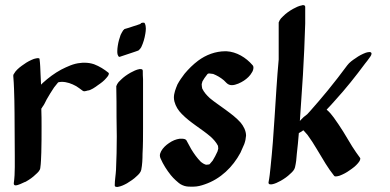

<svg xmlns="http://www.w3.org/2000/svg" viewBox="-20 -720 1531 753"><path d="M364 -386C376 -394 388 -403 397 -414C399 -416 407 -425 407 -431C407 -433 406 -434 405 -435C389 -448 370 -460 349 -468C337 -472 325 -474 312 -474C306 -474 300 -474 295 -473C269 -471 244 -459 220 -447C194 -433 170 -415 148 -395L141 -388L139 -429C138 -449 138 -469 135 -489C135 -491 132 -492 129 -492C123 -492 114 -489 113 -489C100 -484 86 -477 74 -468C62 -460 50 -451 41 -440L35 -431C33 -429 32 -426 32 -423C34 -404 34 -388 35 -372C36 -341 37 -309 37 -277C37 -221 38 -165 38 -108V-65C38 -44 37 -22 34 -1C34 5 37 7 41 7C51 7 68 -2 77 -6C79 -6 82 -8 82 -8C96 -16 109 -25 120 -36C127 -42 137 -51 138 -61C141 -81 141 -101 142 -122C143 -155 143 -188 143 -222C143 -246 143 -270 142 -294C144 -296 145 -298 146 -300C153 -309 158 -320 163 -330C172 -346 182 -362 192 -377L208 -397C213 -398 216 -399 222 -399C242 -399 261 -392 279 -382C287 -377 295 -371 303 -365C305 -363 308 -362 311 -362C315 -362 320 -364 324 -365C335 -365 355 -379 364 -386Z M541 -281V-217C541 -184 541 -150 539 -117C539 -96 538 -74 534 -54C532 -44 523 -35 516 -29C505 -18 491 -9 478 -1C467 5 455 11 442 13H438C434 13 430 12 430 7C430 -13 434 -34 435 -54C437 -98 438 -141 438 -185C438 -210 437 -236 437 -261C437 -301 437 -342 436 -382C438 -388 441 -393 445 -398L454 -407C465 -418 478 -427 492 -435C503 -441 515 -447 527 -449H531C536 -449 540 -448 540 -442C540 -431 540 -420 541 -409ZM539 -631C537 -630 536 -630 534 -630C533 -628 531 -627 530 -626C529 -625 528 -625 527 -625C519 -622 511 -619 503 -617C491 -613 480 -609 468 -606C466 -604 465 -602 463 -601C459 -595 456 -589 453 -583C448 -569 444 -555 442 -541C441 -534 440 -527 440 -520C440 -516 440 -511 441 -507L444 -500C445 -498 447 -497 449 -497C450 -497 451 -497 452 -498L500 -514C508 -517 516 -519 523 -522C527 -525 532 -531 534 -535C542 -552 547 -569 550 -588C551 -594 552 -601 552 -608C552 -615 551 -622 548 -628C547 -631 545 -631 543 -631Z M864 -519C825 -519 788 -505 757 -482C737 -467 720 -450 704 -431C694 -418 684 -404 676 -389C669 -372 662 -355 662 -337C662 -332 663 -327 664 -322C669 -303 679 -287 693 -273C727 -238 770 -215 806 -184C817 -174 828 -162 835 -148C835 -145 836 -141 836 -137L833 -126C827 -113 821 -101 814 -90L802 -76C801 -76 800 -75 799 -75C796 -75 793 -74 790 -74C788 -74 786 -74 785 -75C779 -77 773 -81 768 -85C753 -100 741 -117 730 -135L712 -168C709 -175 700 -176 692 -176H685C670 -174 656 -168 643 -159C631 -151 619 -140 612 -127C609 -121 607 -116 607 -110C607 -106 608 -102 610 -98C620 -75 634 -53 650 -33C656 -26 662 -19 669 -13C677 -6 685 2 695 6C706 11 715 12 726 12H739C754 12 769 8 783 3C845 -18 893 -65 923 -121L938 -155C942 -166 944 -176 945 -188C945 -207 935 -226 923 -240C907 -258 887 -273 868 -287L864 -290C844 -305 822 -319 803 -335C791 -346 780 -358 773 -373C772 -379 771 -384 771 -390L774 -401L782 -414L794 -430C796 -431 798 -432 800 -432C802 -432 811 -431 816 -430C831 -424 845 -416 858 -405L868 -395C874 -389 881 -386 889 -386C905 -386 925 -396 937 -404C949 -412 961 -423 968 -436C971 -440 974 -448 974 -455C974 -459 973 -462 970 -465C945 -494 908 -517 868 -519Z M1414 -513C1401 -508 1387 -501 1375 -492C1364 -485 1350 -475 1342 -464C1317 -430 1292 -398 1266 -366C1243 -338 1220 -311 1196 -284L1185 -272C1175 -265 1166 -257 1158 -248C1158 -247 1157 -247 1156 -245L1168 -425C1172 -493 1175 -560 1177 -628V-692C1177 -693 1177 -695 1176 -697C1174 -699 1172 -700 1169 -700C1167 -700 1166 -700 1164 -699C1152 -697 1140 -691 1129 -685C1115 -677 1102 -668 1091 -657L1082 -648C1078 -643 1075 -638 1073 -632V-487C1066 -412 1062 -337 1057 -262C1053 -196 1048 -130 1041 -64C1039 -44 1037 -24 1033 -4C1033 2 1037 3 1041 3H1046C1058 1 1070 -5 1081 -11C1095 -19 1108 -28 1119 -39C1126 -45 1135 -54 1137 -64C1141 -81 1143 -98 1144 -116C1147 -143 1150 -170 1152 -198L1164 -205C1166 -207 1168 -208 1170 -209L1186 -191C1199 -173 1211 -155 1222 -136L1257 -78C1267 -62 1278 -46 1290 -31C1291 -29 1294 -28 1297 -28C1302 -28 1308 -30 1312 -31C1325 -36 1339 -43 1351 -52C1363 -60 1375 -69 1384 -80C1386 -82 1393 -91 1393 -97C1393 -99 1393 -100 1392 -101C1381 -115 1371 -131 1361 -146L1326 -204C1314 -223 1302 -241 1289 -259C1281 -270 1272 -281 1261 -290C1273 -302 1283 -314 1294 -326C1336 -372 1375 -421 1412 -471C1418 -478 1423 -485 1428 -492C1430 -495 1437 -503 1437 -509C1437 -511 1437 -512 1436 -513C1435 -515 1432 -516 1429 -516C1424 -516 1417 -514 1414 -513Z"/></svg>

Font: Petaluma Script
Style: Regular
Weight: 400
Designer: Daniel Spreadbury
Foundry: Steinberg Media Technologies GmbH
Version: Version 1.10